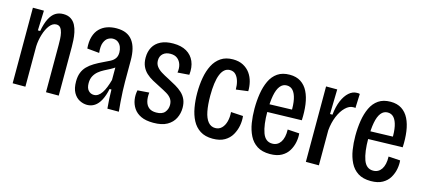

<svg xmlns="http://www.w3.org/2000/svg" viewBox="-49 -912 2852 1296"><g transform="rotate(15 1377.0 -264.5)"><path d="M60 0V-351V-528H137L132 -389H148Q158 -443 175 -476.5Q192 -510 215.5 -525Q239 -540 271 -540Q303 -540 324 -526Q345 -512 356.5 -489.5Q368 -467 373.5 -440Q379 -413 380.5 -387Q382 -361 382 -341V0H293V-330Q293 -349 292 -371.5Q291 -394 286.5 -414Q282 -434 272 -447Q262 -460 243 -460Q217 -460 196.5 -433.5Q176 -407 163.5 -366Q151 -325 149 -283V0Z M582 11Q555 11 529 -2.5Q503 -16 486.5 -45.5Q470 -75 470 -123Q470 -158 480 -184Q490 -210 509 -229.5Q528 -249 554.5 -265Q581 -281 613 -296Q639 -308 659 -318.5Q679 -329 690.5 -345Q702 -361 702 -387Q702 -407 695 -425Q688 -443 673.5 -454.5Q659 -466 637 -466Q621 -466 604 -456.5Q587 -447 576.5 -421.5Q566 -396 571 -349L486 -357Q482 -405 492.5 -440Q503 -475 525 -497Q547 -519 577 -529.5Q607 -540 643 -540Q682 -540 709.5 -528Q737 -516 755 -492Q773 -468 781.5 -434Q790 -400 790 -356V-205Q790 -178 791.5 -141Q793 -104 796 -66.5Q799 -29 802 0H722Q719 -33 717 -66.5Q715 -100 715 -132H702Q692 -84 675 -52Q658 -20 634.5 -4.5Q611 11 582 11ZM609 -66Q625 -66 638.5 -75Q652 -84 663.5 -101Q675 -118 684.5 -142Q694 -166 702 -195V-304L732 -316Q725 -299 709 -287Q693 -275 673 -264.5Q653 -254 632.5 -243.5Q612 -233 594.5 -218.5Q577 -204 566 -183.5Q555 -163 555 -134Q555 -100 570.5 -83Q586 -66 609 -66Z M1045 12Q992 12 958.5 -4Q925 -20 907 -47Q889 -74 884 -106.5Q879 -139 886 -172L967 -178Q963 -142 970 -115.5Q977 -89 995.5 -74.5Q1014 -60 1046 -60Q1088 -60 1106 -82Q1124 -104 1124 -133Q1124 -158 1112 -175.5Q1100 -193 1077 -206.5Q1054 -220 1022 -236Q996 -249 970.5 -263Q945 -277 925 -295.5Q905 -314 893.5 -339.5Q882 -365 882 -400Q882 -442 899.5 -473.5Q917 -505 952 -522.5Q987 -540 1039 -540Q1095 -540 1132 -518.5Q1169 -497 1186 -457.5Q1203 -418 1197 -364L1116 -358Q1121 -389 1113.5 -413.5Q1106 -438 1087.5 -453Q1069 -468 1039 -468Q1006 -468 986.5 -450.5Q967 -433 967 -403Q967 -379 980 -361.5Q993 -344 1015.5 -330Q1038 -316 1068 -301Q1097 -286 1123 -271Q1149 -256 1169 -237.5Q1189 -219 1200 -194.5Q1211 -170 1211 -136Q1211 -97 1194 -63Q1177 -29 1141 -8.5Q1105 12 1045 12Z M1460 12Q1407 12 1372 -10.5Q1337 -33 1317 -71.5Q1297 -110 1288.5 -159Q1280 -208 1280 -260Q1280 -316 1289 -366.5Q1298 -417 1318 -456Q1338 -495 1372 -518Q1406 -541 1456 -541Q1498 -541 1528 -525Q1558 -509 1576.5 -483Q1595 -457 1603 -424.5Q1611 -392 1610 -360L1526 -349Q1526 -380 1518.5 -406.5Q1511 -433 1495.5 -449.5Q1480 -466 1454 -466Q1433 -466 1417 -452.5Q1401 -439 1390.5 -413Q1380 -387 1375 -349.5Q1370 -312 1370 -265Q1370 -201 1379 -155.5Q1388 -110 1408 -86Q1428 -62 1458 -62Q1485 -62 1503 -80Q1521 -98 1529 -128Q1537 -158 1534 -194L1619 -189Q1623 -156 1616.5 -121.5Q1610 -87 1592.5 -56.5Q1575 -26 1542.5 -7Q1510 12 1460 12Z M1860 12Q1805 12 1770 -10.5Q1735 -33 1715.5 -72Q1696 -111 1688.5 -158.5Q1681 -206 1681 -257Q1681 -312 1689 -362.5Q1697 -413 1716 -453.5Q1735 -494 1768.5 -517Q1802 -540 1853 -540Q1899 -540 1930.5 -519.5Q1962 -499 1980.5 -462Q1999 -425 2006 -374.5Q2013 -324 2010 -264L1746 -257V-311L1946 -317L1927 -295Q1929 -351 1921 -388.5Q1913 -426 1896 -445.5Q1879 -465 1852 -465Q1824 -465 1805.5 -441.5Q1787 -418 1778.5 -373Q1770 -328 1770 -262Q1770 -167 1789.5 -113.5Q1809 -60 1857 -60Q1876 -60 1890.5 -68Q1905 -76 1915 -91Q1925 -106 1930 -128Q1935 -150 1934 -179L2016 -174Q2019 -146 2013 -114Q2007 -82 1990 -53Q1973 -24 1941 -6Q1909 12 1860 12Z M2109 0V-326V-527H2187L2183 -354H2200Q2206 -412 2223.5 -453Q2241 -494 2266.5 -516.5Q2292 -539 2321 -539Q2327 -539 2332 -539Q2337 -539 2342 -537L2338 -437Q2335 -439 2330.5 -439Q2326 -439 2322 -439Q2295 -439 2268.5 -413.5Q2242 -388 2223.5 -344Q2205 -300 2200 -245V0Z M2565 12Q2510 12 2475 -10.5Q2440 -33 2420.5 -72Q2401 -111 2393.5 -158.5Q2386 -206 2386 -257Q2386 -312 2394 -362.5Q2402 -413 2421 -453.5Q2440 -494 2473.5 -517Q2507 -540 2558 -540Q2604 -540 2635.5 -519.5Q2667 -499 2685.5 -462Q2704 -425 2711 -374.5Q2718 -324 2715 -264L2451 -257V-311L2651 -317L2632 -295Q2634 -351 2626 -388.5Q2618 -426 2601 -445.5Q2584 -465 2557 -465Q2529 -465 2510.5 -441.5Q2492 -418 2483.5 -373Q2475 -328 2475 -262Q2475 -167 2494.5 -113.5Q2514 -60 2562 -60Q2581 -60 2595.5 -68Q2610 -76 2620 -91Q2630 -106 2635 -128Q2640 -150 2639 -179L2721 -174Q2724 -146 2718 -114Q2712 -82 2695 -53Q2678 -24 2646 -6Q2614 12 2565 12Z"/></g></svg>

Font: Bricolage Grotesque Condensed
Style: Regular
Weight: 400
Width: 3
Designer: Mathieu Triay
Foundry: Atelier Triay
Version: Version 1.000;gftools[0.9.30]